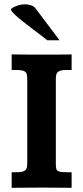

<svg xmlns="http://www.w3.org/2000/svg" viewBox="-20 -895 394 915"><path d="M35.6 0V-74.2H56.2Q83 -74.2 94.2 -79.6Q105.5 -85 107.7 -95.7Q109.9 -106.4 109.9 -122.1V-511.7Q109.9 -529.3 107.7 -540.3Q105.5 -551.3 94 -556.4Q82.5 -561.5 56.2 -561.5H35.6V-635.7Q72.3 -635.3 98.1 -635Q124 -634.8 148.4 -634.8Q193.8 -634.8 223.9 -634.8Q253.9 -634.8 276.4 -635Q298.8 -635.3 321.3 -635.7V-561.5H299.3Q274.4 -561.5 263.2 -556.4Q252 -551.3 249 -541.7Q246.1 -532.2 246.1 -519.5V-113.8Q246.1 -98.1 248.5 -89.6Q251 -81.1 262.2 -77.6Q273.4 -74.2 299.3 -74.2H321.3V0Q287.1 0 255.1 -0.5Q223.1 -1 176.8 -1Q133.8 -1 101.1 -0.5Q68.4 0 35.6 0ZM205.1 -703.1Q196.8 -710.4 177 -725.3Q157.2 -740.2 133.1 -758.5Q108.9 -776.9 85.9 -795.2Q63 -813.5 47.9 -828.1Q32.7 -842.8 32.2 -850.1Q32.2 -853.5 42 -859.1Q51.8 -864.7 67.1 -869.6Q82.5 -874.5 98.1 -874.5Q113.8 -874.5 128.2 -869.6Q142.6 -864.7 149.4 -855L263.7 -703.1Z"/></svg>

Font: Kameron SemiBold
Style: Regular
Weight: 600
Designer: Vernon Adams
Foundry: Vernon Adams
Version: Version 1.100